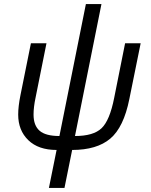

<svg xmlns="http://www.w3.org/2000/svg" viewBox="-20 -730 747 950"><path d="M299 200H222L260 12Q170 12 120 -36.5Q70 -85 70 -163Q70 -203 81 -258L133 -516H210L156 -247Q146 -200 146 -163Q146 -109 176 -83Q206 -57 274 -57L405 -710H482L351 -57Q442 -57 482.5 -95.5Q523 -134 545 -246L599 -516H676L620 -240Q592 -100 525.5 -44Q459 12 337 12Z"/></svg>

Font: Aneliza
Style: Italic
Weight: 400
Italic angle: -11.31°
Designer: Mike Abbink, Paul van der Laan, Pieter van Rosmalen
Foundry: Bold Monday
Version: Version 3.0